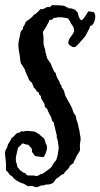

<svg xmlns="http://www.w3.org/2000/svg" viewBox="-26 -614 402 769"><path d="M81.1 -315.4 74.2 -332Q74.2 -335 71.8 -338.4Q69.3 -341.8 66.9 -346.2Q64.5 -350.6 62 -354Q59.6 -357.4 57.6 -360.4Q54.7 -372.1 54.7 -377.4Q54.7 -382.8 50.3 -407.7Q45.9 -432.6 48.8 -447.8Q51.8 -462.9 53.2 -468.8Q54.7 -474.6 55.2 -479Q55.7 -483.4 56.6 -486.3Q57.6 -489.3 60.5 -491.7Q63.5 -494.1 64.9 -496.6Q66.4 -499 65.9 -502Q65.4 -504.9 69.8 -510.7Q74.2 -516.6 75.2 -522Q76.2 -527.3 89.4 -535.6Q102.5 -543.9 109.4 -554.7Q116.2 -556.6 123.5 -564.5Q130.9 -572.3 135.7 -577.1Q146.5 -576.2 155.3 -582Q164.1 -587.9 171.9 -585L183.6 -593.8Q187.5 -592.8 206.5 -592.8Q225.6 -592.8 235.4 -588.9Q240.2 -584 243.7 -584.5Q247.1 -585 249 -580.1Q254.9 -582 261.7 -579.6Q268.6 -577.1 274.4 -575.2L285.2 -563.5Q288.1 -547.9 293 -539.6Q297.9 -531.2 302.7 -534.2Q309.6 -539.1 320.3 -556.6L327.1 -568.4Q332 -568.4 337.9 -567.4Q343.8 -566.4 349.6 -565.4Q359.4 -553.7 353.5 -532.7Q347.7 -511.7 335 -509.8Q333 -506.8 333.5 -504.9Q334 -502.9 332.5 -500.5Q331.1 -498 328.6 -494.1Q326.2 -490.2 321.3 -479.5Q316.4 -468.8 310.1 -462.4Q303.7 -456.1 293.5 -443.8Q283.2 -431.6 275.4 -425.8Q267.6 -423.8 259.3 -428.7Q251 -433.6 247.1 -441.4Q249 -455.1 253.9 -461.9Q258.8 -468.8 264.6 -476.6L271.5 -488.3Q270.5 -488.3 270 -495.6Q269.5 -502.9 266.6 -508.8Q262.7 -512.7 262.2 -514.6Q261.7 -516.6 258.8 -518.6Q255.9 -527.3 252.9 -530.8Q250 -534.2 248 -539.1Q244.1 -540 243.2 -541Q242.2 -542 241.2 -542H238.3Q237.3 -542 233.4 -543L220.7 -544.9Q216.8 -543.9 210 -544.9Q203.1 -545.9 201.2 -543Q189.5 -543.9 186.5 -539.1Q183.6 -534.2 171.9 -534.2Q169.9 -526.4 166.5 -521Q163.1 -515.6 158.7 -506.8Q154.3 -498 149.4 -492.2Q144.5 -486.3 146.5 -478Q148.4 -469.7 148.4 -456.1Q147.5 -431.6 152.3 -423.8Q155.3 -415 155.3 -411.1Q155.3 -407.2 157.2 -401.4Q159.2 -395.5 161.1 -386.7Q163.1 -377.9 170.4 -369.1Q177.7 -360.4 179.7 -353.5Q181.6 -346.7 184.6 -341.3Q187.5 -335.9 189 -331.5Q190.4 -327.1 192.9 -325.2Q195.3 -323.2 197.3 -321.3Q198.2 -308.6 211.9 -287.1Q212.9 -281.2 215.8 -276.4Q221.7 -270.5 220.7 -267.6Q218.8 -264.6 227.5 -255.9Q232.4 -246.1 232.4 -242.2Q234.4 -231.4 243.2 -216.8Q252 -202.1 254.9 -195.8Q257.8 -189.5 259.3 -187Q260.7 -184.6 262.7 -180.2Q264.6 -175.8 266.1 -169.9Q267.6 -164.1 271.5 -158.2Q279.3 -148.4 278.8 -143.6Q278.3 -138.7 282.2 -129.4Q286.1 -120.1 287.1 -112.3Q288.1 -104.5 289.6 -100.6Q291 -96.7 292 -91.3Q293 -85.9 293.9 -78.1Q294.9 -70.3 296.4 -64Q297.9 -57.6 295.4 -44.9Q293 -32.2 294.4 -22Q295.9 -11.7 290.5 -4.4Q285.2 2.9 278.3 15.6Q276.4 22.5 272.9 27.8Q269.5 33.2 267.6 41Q262.7 41 260.3 44.9Q257.8 48.8 252.9 49.8Q252.9 54.7 250.5 57.6Q248 60.5 246.1 63.5Q234.4 72.3 229.5 83Q221.7 84 215.8 89.8Q210 95.7 204.6 98.1Q199.2 100.6 194.8 107.4Q190.4 114.3 186.5 119.1Q172.9 125 167 125H159.2Q156.2 125 153.3 127Q150.4 128.9 147.5 128.4Q144.5 127.9 140.1 128.9Q135.7 129.9 132.3 131.8Q128.9 133.8 123 135.3Q117.2 136.7 111.8 133.8Q106.4 130.9 97.7 130.9L86.9 131.8Q75.2 127 70.3 122.1Q56.6 119.1 43.9 111.3Q31.2 103.5 25.9 96.2Q20.5 88.9 12.7 86.9Q9.8 78.1 -2 68.4V40Q-3.9 18.6 -5.4 8.3Q-6.8 -2 -4.9 -8.8Q-2.9 -15.6 -1.5 -17.1Q0 -18.6 2 -22.5Q3.9 -26.4 4.4 -30.3Q4.9 -34.2 7.3 -38.1Q9.8 -42 13.7 -47.9Q17.6 -53.7 19.5 -60.5Q27.3 -64.5 32.2 -71.3Q37.1 -78.1 44.9 -82Q51.8 -82 54.2 -84.5Q56.6 -86.9 60.5 -88.9Q66.4 -85.9 72.3 -88.4Q78.1 -90.8 88.4 -89.4Q98.6 -87.9 104.5 -87.9Q110.4 -87.9 115.2 -85.9Q127 -78.1 128.9 -77.6Q130.9 -77.1 134.3 -73.2Q137.7 -69.3 142.6 -65.9Q147.5 -62.5 151.4 -58.6Q152.3 -53.7 154.3 -49.8Q156.2 -45.9 156.2 -41Q168.9 -25.4 154.3 5.9Q151.4 12.7 147.5 15.6Q123 12.7 114.3 10.7Q111.3 5.9 106 0Q100.6 -5.9 102.5 -15.6Q98.6 -22.5 94.2 -26.4Q89.8 -30.3 85.9 -35.2Q81.1 -33.2 74.7 -36.6Q68.4 -40 62.5 -39.1Q58.6 -33.2 54.2 -29.8Q49.8 -26.4 45.9 -21.5L43 -7.8Q35.2 19.5 38.1 34.2Q43 45.9 43 50.8Q43 55.7 45.9 57.6Q48.8 59.6 51.3 63.5Q53.7 67.4 55.7 69.3Q60.5 71.3 64.5 75.2Q68.4 79.1 75.2 79.1Q80.1 88.9 87.9 88.9H107.4Q115.2 89.8 119.6 90.8Q124 91.8 131.3 86.9Q138.7 82 139.6 83Q140.6 84 145.5 81.1Q150.4 78.1 154.3 75.2Q158.2 72.3 167 65.9Q175.8 59.6 178.7 56.2Q181.6 52.7 182.6 50.3Q183.6 47.9 185.5 45.4Q187.5 43 189.5 39.1Q191.4 35.2 196.3 30.8Q201.2 26.4 205.6 3.4Q210 -19.5 208.5 -27.8Q207 -36.1 206.5 -43Q206.1 -49.8 203.1 -58.1Q200.2 -66.4 201.2 -68.4Q202.1 -70.3 201.2 -72.3L190.4 -117.2Q190.4 -121.1 189.5 -123Q181.6 -129.9 181.6 -133.8Q181.6 -137.7 177.7 -146.5Q173.8 -155.3 170.4 -160.6Q167 -166 165.5 -171.4Q164.1 -176.8 160.6 -179.7Q157.2 -182.6 153.3 -186.5Q154.3 -196.3 146.5 -207Q138.7 -217.8 138.2 -224.6Q137.7 -231.4 133.3 -233.4Q128.9 -235.4 129.9 -243.2Q122.1 -246.1 118.2 -253.4Q114.3 -260.7 107.4 -265.6Q108.4 -271.5 105.5 -273.9Q102.5 -276.4 103.5 -281.2Q93.8 -288.1 89.8 -295.4Q85.9 -302.7 86.4 -304.2Q86.9 -305.7 84 -309.1Q81.1 -312.5 81.1 -315.4Z"/></svg>

Font: Mountains of Christmas
Style: Bold
Weight: 700
Designer: Crystal Kluge
Foundry: Font Diner, Inc DBA Tart Workshop
Version: Version 1.002